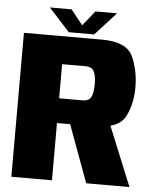

<svg xmlns="http://www.w3.org/2000/svg" viewBox="-56 -851 719 897"><g transform="rotate(5 304.0 -402.0)"><path d="M31 0H221.5V-268.5H392Q510 -268.5 541 -328Q572 -387.5 572 -466Q572 -545.5 542.5 -610.2Q513 -675 398 -675H31ZM382 0H585L454 -320.5L267.5 -311.5ZM221.5 -384.5V-544.5H331.5Q361 -544.5 371.2 -524Q381.5 -503.5 381.5 -464Q381.5 -425 371.5 -404.8Q361.5 -384.5 331.5 -384.5ZM239.5 -696H358.5L456.5 -803.5H355L299 -733.5L243.5 -803.5H141.5Z"/></g></svg>

Font: Anybody SemiCondensed ExtraBold
Style: Regular
Weight: 800
Width: 4
Version: Version 1.113;gftools[0.9.25]